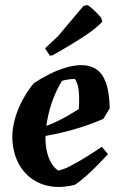

<svg xmlns="http://www.w3.org/2000/svg" viewBox="-20 -730 475 762"><path d="M214.2 12Q160.2 12 118.7 -12.5Q77.2 -37 53.8 -81.1Q30.3 -125.3 28.9 -183.9Q28.4 -220 39.5 -259.1Q50.6 -298.3 70.6 -335.1Q90.5 -372 114.3 -399.9Q142.9 -418.9 174.9 -435.1Q207 -451.2 240.3 -461.4Q273.7 -471.5 303.4 -471.5Q337.3 -471.5 361.8 -455.5Q386.2 -439.5 400.1 -402.4Q414 -365.3 415.5 -300.1L389.8 -257.9Q324.2 -229.9 259.5 -212.5Q194.9 -195 133.1 -186.3L133.5 -220Q175.6 -232.7 213.1 -251.5Q250.6 -270.3 292.8 -297.1Q294.7 -328.8 293.9 -350.4Q293.2 -372.1 289.4 -387.6Q285.7 -403.1 277.6 -416.6Q265.6 -416.6 251.8 -414.8Q237.9 -413 226 -408.9Q207.3 -379.7 191.7 -339.2Q176.2 -298.6 167.9 -255.2Q159.7 -211.8 160.6 -173.4Q161.6 -136.4 173.3 -104.4Q185 -72.4 210.1 -53.2Q230 -55.8 261.7 -72.5Q293.4 -89.1 326.7 -110Q360.1 -130.9 383.9 -147.4L408.7 -118.3Q394.3 -102.8 371.5 -79.1Q348.7 -55.4 323.2 -32.7Q297.7 -9.9 276.2 3.8Q260.6 7.4 245 9.7Q229.4 12 214.2 12ZM177.8 -508.8 158.8 -538.2 210.1 -586.3 311.3 -706.4 325.8 -710Q334.5 -706.7 350.8 -691.6Q367.2 -676.4 381.2 -660.1L386.1 -644.4Q377 -633.9 360.5 -620Q343.9 -606 319.5 -589.7Q295 -573.3 262.6 -553.6Q230.2 -533.9 189 -510.8Z"/></svg>

Font: Labrada
Style: Italic
Weight: 400
Italic angle: -7°
Designer: Mercedes Jáuregui
Foundry: Omnibus-Type Team
Version: Version 1.000